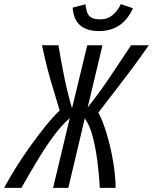

<svg xmlns="http://www.w3.org/2000/svg" viewBox="-71 -913 743 933"><path d="M-51 0Q-26 -47 7.5 -100.5Q41 -154 78.5 -206Q116 -258 152 -302.5Q188 -347 219 -376Q205 -425 190.5 -471Q176 -517 162 -570Q148 -623 133 -693H213Q227 -608 243 -530.5Q259 -453 279 -387L353 -693H427L355 -391Q405 -453 457.5 -530.5Q510 -608 566 -693H652Q604 -624 563 -569.5Q522 -515 484 -466Q446 -417 407 -366Q429 -325 447.5 -263Q466 -201 478 -132.5Q490 -64 491 0H414Q411 -59 403 -123.5Q395 -188 380.5 -245.5Q366 -303 341 -338L261 0H187L268 -339Q228 -305 186.5 -248Q145 -191 106 -125.5Q67 -60 33 0ZM410 -762Q351 -762 318.5 -790Q286 -818 282 -876L344 -892Q347 -871 352 -854.5Q357 -838 371.5 -828.5Q386 -819 417 -819Q452 -819 477.5 -841Q503 -863 516 -893L575 -873Q552 -820 510.5 -791Q469 -762 410 -762Z"/></svg>

Font: Ubuntu Sans Mono
Style: Italic
Weight: 400
Italic angle: -13.5°
Monospace: yes
Designer: Dalton Maag Ltd
Foundry: Dalton Maag Ltd
Version: Version 1.006